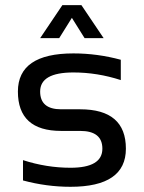

<svg xmlns="http://www.w3.org/2000/svg" viewBox="-20 -718 553 738"><path d="M68.4 -24.4V-102.5Q158.7 -73.2 251 -73.2Q373.5 -73.2 373.5 -146.5Q373.5 -214.8 288.1 -214.8H214.8Q48.8 -214.8 48.8 -366.2Q48.8 -512.7 262.2 -512.7Q354 -512.7 444.3 -488.3V-410.2Q354 -439.5 262.2 -439.5Q134.3 -439.5 134.3 -366.2Q134.3 -297.9 214.8 -297.9H288.1Q463.9 -297.9 463.9 -146.5Q463.9 0 251 0Q158.7 0 68.4 -24.4ZM219.7 -698.2H293L378.4 -571.3H305.2L256.3 -649.4L207.5 -571.3H134.3Z"/></svg>

Font: Sansation
Style: Regular
Weight: 400
Designer: Bernd Montag
Version: Version 1.301